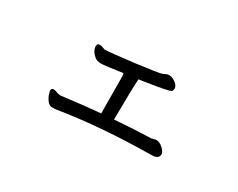

<svg xmlns="http://www.w3.org/2000/svg" viewBox="-63 -658 1126 910"><g transform="rotate(30 500.0 -203.0)"><path d="M253.9 2Q237.8 2 226.3 -12.9Q214.8 -27.8 210 -43.5Q205.1 -59.1 205.1 -62Q205.1 -76.2 216.8 -76.2Q228 -76.2 241.2 -69.8Q252 -66.9 259.8 -66.9Q377.9 -82 469.2 -89.8L467.8 -293.9Q467.8 -301.8 464.8 -308.1Q370.1 -293.9 350.1 -293.9Q327.1 -293.9 314 -305.2Q287.1 -328.1 287.1 -354Q287.1 -368.2 300.8 -368.2Q309.1 -368.2 318.6 -364.5Q328.1 -360.8 332 -359.9Q353 -359.9 487.8 -376Q612.8 -392.1 626.5 -397.5Q640.1 -402.8 644 -405.5Q647.9 -408.2 657.2 -408.2Q673.8 -408.2 691.4 -396Q709 -383.8 711.9 -368.2Q711.9 -356 707 -350.1Q698.2 -340.8 541 -317.9V-308.1Q538.1 -288.1 536.1 -95.2Q653.8 -104 732.9 -106L757.8 -111.8Q777.8 -111.8 795.4 -95Q813 -78.1 814 -65.9Q814 -38.1 773.9 -38.1Q498 -35.2 280.8 0Q266.1 2 253.9 2Z"/></g></svg>

Font: LXGW WenKai Screen
Style: Regular
Weight: 400
Designer: LXGW / Fontworks Inc.
Foundry: LXGW / Fontworks Inc.
Version: Version 1.510;January 18,2025